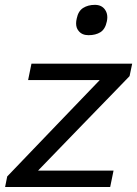

<svg xmlns="http://www.w3.org/2000/svg" viewBox="-34 -752 551 772"><path d="M-13.5 0 -5 -42.5Q48.5 -98.5 99.5 -151.5Q150 -204 194.5 -250.5L367 -430H79L92.5 -496H497.5L487 -446Q463 -421 430.8 -387.8Q398.5 -354.5 364 -319Q329 -283 297.5 -250.5L119 -66H422.5L409 0ZM322 -610.5Q295 -610.5 281.5 -628.5Q272 -640 272 -658Q272 -667 274.5 -677.5Q280.5 -707.5 300.2 -720Q320 -732.5 347.5 -732.5Q374.5 -732.5 388 -713.5Q397.5 -700.5 397.5 -682.5Q397.5 -674.5 395.5 -665.5Q389 -634.5 369.8 -622.5Q350.5 -610.5 322 -610.5Z"/></svg>

Font: Heraclito
Style: Italic
Weight: 400
Italic angle: -12°
Designer: Kostas Bartsokas (font) & Cristiano Sobral (main changes)
Foundry: Kostas Bartsokas (font) & Cristiano Sobral (main changes)
Version: Version 1.00;July 8, 2020;FontCreator 13.0.0.2655 64-bit